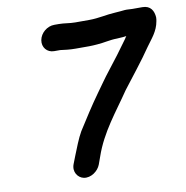

<svg xmlns="http://www.w3.org/2000/svg" viewBox="-83 -793 885 912"><g transform="rotate(-10 359.5 -337.0)"><path d="M214 -579H243C265 -576 289 -573 316 -573H382C395 -573 407 -574 421 -575C454 -577 486 -586 517 -586L548 -588L564 -590C561 -586 558 -582 556 -578C526 -536 485 -481 453 -441C432 -415 404 -374 385 -348C348 -297 308 -234 275 -182C257 -151 240 -106 226 -71L212 -35C198 1 220 32 248 38C283 45 318 18 329 -11L342 -47C381 -161 454 -245 516 -337C560 -395 613 -460 655 -522C679 -556 709 -587 717 -635C718 -640 719 -646 719 -653C717 -684 703 -712 663 -712H614C604 -712 589 -714 578 -713L558 -711C550 -710 541 -710 532 -709C489 -707 450 -696 404 -696H336C308 -696 285 -702 258 -702H236C202 -702 169 -675 163 -641C157 -607 180 -579 214 -579Z"/></g></svg>

Font: Blanket
Style: BdObl
Weight: 700
Foundry: Cannot Into Space Fonts
Version: Version 0.9